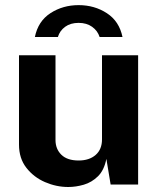

<svg xmlns="http://www.w3.org/2000/svg" viewBox="-20 -738 635 768"><path d="M253 10Q205.5 10 160.2 -9.5Q115 -29 85.5 -66.8Q56 -104.5 56 -159.5V-517H202V-178Q202 -142 225.5 -119Q249 -96 294.5 -96Q337 -96 362.5 -118.2Q388 -140.5 388 -180.5V-517H532.5V0H422.5L405.5 -102.5Q396.5 -57 371.8 -32.8Q347 -8.5 315.2 0.8Q283.5 10 253 10ZM470 -590Q457 -653 407.5 -685.2Q358 -717.5 294.5 -717.5Q231.5 -717.5 182 -685.5Q132.5 -653.5 119.5 -590H211.5Q219 -615 240.5 -630.8Q262 -646.5 294.5 -646.5Q326.5 -646.5 348.5 -630.8Q370.5 -615 378.5 -590Z"/></svg>

Font: Public Sans
Style: Bold
Weight: 700
Designer: The Public Sans project authors (U.S. Web Design System). Libre Franklin designed by Pablo Impallari and Rodrigo Fuenzal
Version: Version 1.008; ttfautohint (v1.8.1) -l 8 -r 50 -G 200 -x 14 